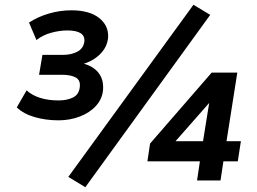

<svg xmlns="http://www.w3.org/2000/svg" viewBox="-20 -753 1071 801"><path d="M224 -251Q171 -251 124.5 -264.5Q78 -278 50 -305L91 -376Q114 -355 148 -344.5Q182 -334 224 -334Q260 -334 285 -346.5Q310 -359 313 -391Q316 -419 295.5 -430Q275 -441 239 -441H143L157 -524H241Q278 -524 303 -537.5Q328 -551 332 -580Q334 -604 315.5 -615Q297 -626 261 -626Q229 -626 194 -616.5Q159 -607 132 -586L101 -659Q138 -683 184 -696.5Q230 -710 278 -710Q353 -710 393.5 -678Q434 -646 431 -596Q427 -556 397.5 -527Q368 -498 326 -486V-488Q352 -482 372 -467.5Q392 -453 402 -431Q412 -409 410 -379Q407 -341 381 -312Q355 -283 313.5 -267Q272 -251 224 -251ZM336 28 265 -15 787 -733 857 -691ZM802 0 814 -80H595L606 -154L863 -450H970L925 -164H985L972 -80H912L900 0ZM827 -164 857 -350H876L693 -142V-164Z"/></svg>

Font: Nunito Sans 9pt
Style: Bold Italic
Weight: 700
Italic angle: -9°
Version: Version 3.101;gftools[0.9.27]